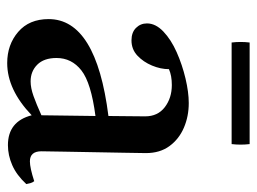

<svg xmlns="http://www.w3.org/2000/svg" viewBox="-110 -591 713 533"><g transform="rotate(90 246.5 -324.5)"><path d="M383 10Q317 10 300 -56Q229 12 155 12Q104 12 68.5 -18.5Q33 -49 33 -103Q33 -235 302 -269Q302 -293 302.5 -318Q303 -343 303 -371Q303 -406 277.5 -425.5Q252 -445 216 -445Q190 -445 172 -437Q172 -414 162 -390Q152 -366 134.5 -349.5Q117 -333 92 -333Q70 -333 57.5 -345.5Q45 -358 45 -376Q45 -400 67.5 -421.5Q90 -443 125 -458.5Q160 -474 198 -483Q236 -492 266 -492Q303 -492 334.5 -478.5Q366 -465 385.5 -438.5Q405 -412 405 -373Q405 -349 404 -310.5Q403 -272 402.5 -228.5Q402 -185 401 -146Q400 -107 400 -83Q400 -51 428 -51Q446 -51 483 -63Q487 -58 488.5 -52Q490 -46 491 -41Q466 -14 438.5 -2Q411 10 383 10ZM300 -83 302 -233Q210 -221 175.5 -194Q141 -167 141 -125Q141 -90 159.5 -71.5Q178 -53 206 -53Q224 -53 246.5 -61Q269 -69 300 -83ZM98 -661H380Q383 -636 380 -611H98Q95 -636 98 -661Z"/></g></svg>

Font: Tiro Devanagari Hindi
Style: Regular
Weight: 400
Designer: Devanagari: John Hudson & Fiona Ross. Latin: John Hudson.
Foundry: Tiro Typeworks Ltd.
Version: Version 1.52